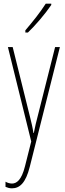

<svg xmlns="http://www.w3.org/2000/svg" viewBox="-20 -783 356 1045"><path d="M259 -756V-763H229C195 -711 163 -671 118 -618V-606H132C171 -643 226 -707 259 -756ZM23 -527 150 -13 116 122C97 198 70 216 45 216C34 216 20 212 10 206V234C22 239 32 242 45 242C87 242 120 213 142 125L306 -527H280L183 -142C177 -120 172 -99 164 -59H162C159 -73 161 -76 145 -140L49 -527Z"/></svg>

Font: Noto Sans Sinhala ExtraCondensed Thin
Style: Regular
Weight: 100
Width: 2
Designer: Jelle Bosma - Monotype Design Team
Foundry: Monotype Imaging Inc.
Version: Version 2.006